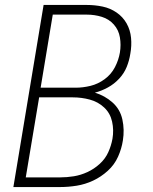

<svg xmlns="http://www.w3.org/2000/svg" viewBox="-20 -755 616 775"><path d="M34 0H223Q256 0 290 -5.5Q324 -11 356 -26Q388 -41 415 -65.5Q442 -90 456.5 -122.5Q471 -155 476 -188Q483 -231 474 -272.5Q465 -314 434 -341.5Q403 -369 363 -381Q390 -388 415.5 -402Q441 -416 461 -437.5Q481 -459 491.5 -485Q502 -511 506 -538Q512 -570 509 -602Q506 -634 491 -660.5Q476 -687 450.5 -704.5Q425 -722 394 -728.5Q363 -735 330 -735H156ZM144 -401 193 -696H330Q362 -696 391 -687Q420 -678 439.5 -656Q459 -634 464 -604Q469 -574 464 -543Q459 -513 444 -484Q429 -455 402.5 -435.5Q376 -416 345.5 -408.5Q315 -401 285 -401ZM223 -39H84L138 -362H274Q309 -362 342.5 -353Q376 -344 400.5 -321Q425 -298 432.5 -264Q440 -230 434 -195Q429 -167 417 -140.5Q405 -114 382.5 -93.5Q360 -73 333 -60.5Q306 -48 278 -43.5Q250 -39 223 -39Z"/></svg>

Font: Iosevka Sparkle XLtObl
Style: Regular
Weight: 200
Italic angle: -9°
Designer: Belleve Invis
Foundry: Belleve Invis
Version: Version 4.5.0; ttfautohint (v1.8.3)